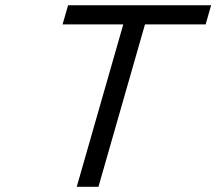

<svg xmlns="http://www.w3.org/2000/svg" viewBox="-20 -714 827 734"><path d="M240.2 -693.8H787.1L766.1 -620.6H534.2L356.4 0H273.4L451.2 -620.6H219.2Z"/></svg>

Font: Cantarell
Style: Italic
Weight: 400
Italic angle: -16°
Designer: Dave Crossland
Version: Version 1.004